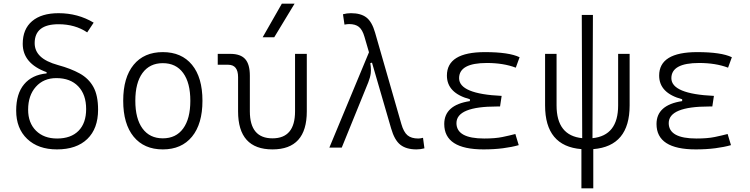

<svg xmlns="http://www.w3.org/2000/svg" viewBox="-20 -815 4142 1060"><path d="M294.4 9.8Q190.9 9.8 130.1 -48.1Q69.3 -106 69.3 -204.6Q69.3 -297.4 113 -349.6Q156.7 -401.9 237.3 -409.7V-416.5Q105.5 -464.4 105.5 -573.2Q105.5 -654.3 157.2 -698.2Q209 -742.2 303.2 -742.2Q410.2 -742.2 497.1 -689.9L461.4 -636.2Q394.5 -681.2 303.2 -681.2Q171.4 -681.2 171.4 -576.7Q171.4 -534.2 202.6 -504.2Q233.9 -474.1 300.8 -455.6Q371.1 -436.5 420.4 -409.2Q469.7 -381.8 495.6 -335Q521.5 -288.1 521.5 -209.5Q521.5 -105 461.9 -47.6Q402.3 9.8 294.4 9.8ZM295.4 -50.3Q371.6 -50.3 413.6 -92.8Q455.6 -135.3 455.6 -212.9Q455.6 -293 411.9 -338.4Q368.2 -383.8 291 -383.8Q220.7 -383.8 178 -335.9Q135.3 -288.1 135.3 -209.5Q135.3 -136.7 178.7 -93.5Q222.2 -50.3 295.4 -50.3Z M878.9 9.8Q775.4 9.8 717.8 -60.5Q660.2 -130.9 660.2 -258.8Q660.2 -387.2 717.8 -457.3Q775.4 -527.3 878.9 -527.3Q982.4 -527.3 1040 -457.3Q1097.7 -387.2 1097.7 -258.8Q1097.7 -130.9 1040 -60.5Q982.4 9.8 878.9 9.8ZM878.9 -51.3Q951.7 -51.3 991.2 -105.5Q1030.8 -159.7 1030.8 -258.8Q1030.8 -357.9 991.2 -412.1Q951.7 -466.3 878.9 -466.3Q806.6 -466.3 766.8 -412.1Q727.1 -357.9 727.1 -258.8Q727.1 -159.7 766.8 -105.5Q806.6 -51.3 878.9 -51.3Z M1484.4 9.8Q1294.4 9.8 1294.4 -200.2V-389.2Q1294.4 -457.5 1239.7 -457.5H1182.1V-517.6H1251.5Q1308.1 -517.6 1333.7 -488.8Q1359.4 -460 1359.4 -397V-200.2Q1359.4 -51.3 1484.4 -51.3Q1608.9 -51.3 1608.9 -200.2V-517.6H1673.8V-200.2Q1673.8 9.8 1484.4 9.8ZM1430.2 -609.4 1536.1 -794.9H1606.4L1494.1 -609.4Z M2279.3 9.8Q2222.7 9.8 2190.2 -15.9Q2157.7 -41.5 2139.2 -106.4L2033.7 -469.2L2024.4 -466.3Q2027.8 -446.3 2027.8 -428.7Q2027.8 -419.4 2026.9 -411.1Q2023.9 -387.2 2013.2 -360.4L1866.7 0H1798.3L2017.1 -526.4L1992.2 -611.8Q1981 -650.9 1961.4 -666.5Q1941.9 -682.1 1907.7 -682.1Q1897.9 -682.1 1881.8 -679.2L1873.5 -736.3Q1895 -742.2 1917.5 -742.2Q1972.2 -742.2 2002.9 -718.5Q2033.7 -694.8 2050.8 -634.8L2195.8 -130.4Q2208.5 -85.9 2229.7 -68.1Q2251 -50.3 2289.1 -50.3Q2300.3 -50.3 2315.4 -54.2L2323.2 3.9Q2301.8 9.8 2279.3 9.8Z M2649.4 9.8Q2432.6 9.8 2432.6 -130.4Q2432.6 -235.4 2574.2 -256.8V-267.1Q2447.3 -300.8 2447.3 -397.9Q2447.3 -527.3 2657.2 -527.3Q2790 -527.3 2848.6 -499L2827.6 -441.4Q2759.3 -467.3 2668 -467.3Q2514.6 -467.3 2514.6 -383.3Q2514.6 -296.4 2749.5 -285.6L2740.7 -227.1H2723.6Q2500 -227.1 2500 -135.3Q2500 -50.3 2653.3 -50.3Q2713.9 -50.3 2753.9 -58.6Q2793.9 -66.9 2825.2 -75.2L2843.8 -13.7Q2806.2 -2.9 2757.1 3.4Q2708 9.8 2649.4 9.8Z M3189.9 224.6V8.3Q2989.3 -7.8 2989.3 -232.9V-517.6H3052.7V-232.9Q3052.7 -66.4 3194.3 -52.2L3191.9 -732.4H3253.4L3251 -52.2Q3392.6 -66.4 3392.6 -232.9V-517.6H3456.1V-232.9Q3456.1 -7.8 3255.4 8.3V224.6Z M3821.3 9.8Q3604.5 9.8 3604.5 -130.4Q3604.5 -235.4 3746.1 -256.8V-267.1Q3619.1 -300.8 3619.1 -397.9Q3619.1 -527.3 3829.1 -527.3Q3961.9 -527.3 4020.5 -499L3999.5 -441.4Q3931.2 -467.3 3839.8 -467.3Q3686.5 -467.3 3686.5 -383.3Q3686.5 -296.4 3921.4 -285.6L3912.6 -227.1H3895.5Q3671.9 -227.1 3671.9 -135.3Q3671.9 -50.3 3825.2 -50.3Q3885.7 -50.3 3925.8 -58.6Q3965.8 -66.9 3997.1 -75.2L4015.6 -13.7Q3978 -2.9 3929 3.4Q3879.9 9.8 3821.3 9.8Z"/></svg>

Font: CaskaydiaCove NFP Light
Style: Regular
Weight: 300
Designer: Aaron Bell
Foundry: Saja Typeworks
Version: Version 2111.001; VTT 6.35;Nerd Fonts 3.1.1